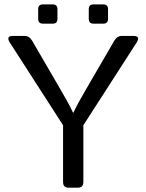

<svg xmlns="http://www.w3.org/2000/svg" viewBox="-20 -866 676 886"><path d="M178.2 -756.8Q156.2 -756.8 156.2 -778.8V-823.7Q156.2 -845.7 178.2 -845.7H223.1Q245.1 -845.7 245.1 -823.7V-778.8Q245.1 -756.8 223.1 -756.8ZM411.6 -756.8Q389.6 -756.8 389.6 -778.8V-823.7Q389.6 -845.7 411.6 -845.7H456.5Q478.5 -845.7 478.5 -823.7V-778.8Q478.5 -756.8 456.5 -756.8ZM26.4 -668Q5.4 -700.2 39.6 -700.2H94.2Q115.7 -700.2 129.4 -676.3L253.4 -462.9Q273.9 -427.7 288.6 -401.6Q303.2 -375.5 316.9 -346.2H318.8Q332.5 -375.5 347.2 -401.6Q361.8 -427.7 382.3 -462.9L506.3 -676.3Q520 -700.2 541.5 -700.2H596.2Q630.4 -700.2 609.4 -668L364.7 -288.1V-26.9Q364.7 0 340.3 0H295.4Q271 0 271 -26.9V-288.1Z"/></svg>

Font: Istok
Style: Regular
Weight: 500
Designer: Andrey V. Panov
Foundry: Andrey V. Panov
Version: Version 1.0.3